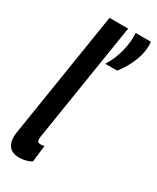

<svg xmlns="http://www.w3.org/2000/svg" viewBox="-193 -798 709 866"><g transform="rotate(30 161.5 -365.0)"><path d="M106 -740H203L108 -140Q106 -129 105 -121Q104 -113 104 -107Q104 -90 121 -90Q130 -90 141 -93L131 -7Q119 1 101.5 5.5Q84 10 68 10Q33 10 16.5 -8.5Q0 -27 0 -59Q0 -73 3 -89ZM193 -551Q220 -593 233 -645.5Q246 -698 242 -740H322Q326 -690 306.5 -640.5Q287 -591 255 -551Z"/></g></svg>

Font: Georama ExtraCondensed SemiBold
Style: Italic
Weight: 600
Width: 2
Italic angle: -9°
Designer: Jean-Baptiste Levee
Foundry: Production Type
Version: Version 1.000